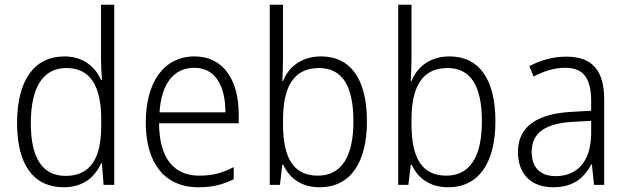

<svg xmlns="http://www.w3.org/2000/svg" viewBox="-20 -780 2645 810"><path d="M249 10C333 10 381 -35 406 -90H410L417 0H462V-760H406V-535C406 -508 408 -473 410 -443H406C382 -498 331 -542 252 -542C126 -542 52 -444 52 -261C52 -84 122 10 249 10ZM257 -38C157 -38 110 -116 110 -260C110 -411 161 -493 260 -493C362 -493 407 -416 407 -276V-248C407 -113 362 -38 257 -38Z M801 -542C668 -542 595 -429 595 -263C595 -97 670 10 817 10C876 10 920 -1 966 -24V-75C915 -49 875 -39 820 -39C711 -39 652 -116 651 -260H987V-300C987 -437 926 -542 801 -542ZM800 -494C890 -494 931 -415 931 -306H653C661 -430 715 -494 800 -494Z M1174 -536V-760H1118V0H1161L1171 -85H1175C1201 -29 1250 10 1329 10C1458 10 1528 -94 1528 -268C1528 -448 1458 -542 1334 -542C1254 -542 1198 -499 1174 -438H1171C1172 -464 1174 -504 1174 -536ZM1326 -493C1424 -493 1471 -417 1471 -268C1471 -117 1419 -39 1321 -39C1219 -39 1174 -112 1174 -256V-274C1174 -411 1217 -493 1326 -493Z M1716 -536V-760H1660V0H1703L1713 -85H1717C1743 -29 1792 10 1871 10C2000 10 2070 -94 2070 -268C2070 -448 2000 -542 1876 -542C1796 -542 1740 -499 1716 -438H1713C1714 -464 1716 -504 1716 -536ZM1868 -493C1966 -493 2013 -417 2013 -268C2013 -117 1961 -39 1863 -39C1761 -39 1716 -112 1716 -256V-274C1716 -411 1759 -493 1868 -493Z M2368 -541C2312 -541 2258 -525 2213 -501L2231 -457C2276 -481 2320 -494 2364 -494C2438 -494 2474 -455 2474 -352V-313L2390 -308C2244 -300 2165 -245 2165 -139C2165 -49 2218 10 2313 10C2400 10 2444 -30 2475 -87H2477L2486 0H2529V-358C2529 -485 2478 -541 2368 -541ZM2396 -266 2474 -270V-217C2473 -105 2421 -37 2324 -37C2261 -37 2223 -72 2223 -139C2223 -219 2279 -259 2396 -266Z"/></svg>

Font: Noto Sans Telugu SemiCondensed Light
Style: Regular
Weight: 300
Width: 4
Designer: Jelle Bosma - Monotype Design Team
Foundry: Monotype Imaging Inc.
Version: Version 2.005